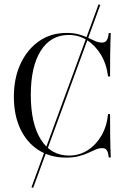

<svg xmlns="http://www.w3.org/2000/svg" viewBox="-20 -739 605 914"><path d="M137.9 155.6 129.8 152.4 449.2 -718.5 457.3 -715.3ZM294.4 11.3Q219.4 11.3 163.3 -24.6Q107.3 -60.5 76.6 -125.8Q46 -191.1 46 -278.2Q46 -367.7 78.2 -436.3Q110.5 -504.8 166.5 -543.5Q222.6 -582.3 296.8 -582.3Q329.8 -582.3 354.8 -575.4Q379.8 -568.5 398.8 -559.3Q417.7 -550 433.9 -543.1Q450 -536.3 466.1 -536.3Q480.6 -536.3 487.9 -546.8Q495.2 -557.3 497.6 -581.5H507.3Q506.5 -561.3 505.6 -535.5Q504.8 -509.7 504.4 -471.4Q504 -433.1 504 -375H494.4Q487.1 -434.7 460.1 -479Q433.1 -523.4 394 -548Q354.8 -572.6 307.3 -572.6Q221.8 -572.6 174.2 -497.6Q126.6 -422.6 126.6 -287.1Q126.6 -150.8 174.6 -74.6Q222.6 1.6 308.9 1.6Q357.3 1.6 397.2 -23.8Q437.1 -49.2 462.9 -93.5Q488.7 -137.9 494.4 -196H504Q504 -139.5 504.4 -100.8Q504.8 -62.1 505.6 -35.9Q506.5 -9.7 507.3 10.5H497.6Q495.2 -13.7 488.3 -23.8Q481.5 -33.9 467.7 -33.9Q450.8 -33.9 435.1 -27Q419.4 -20.2 400.4 -11.3Q381.5 -2.4 355.6 4.4Q329.8 11.3 294.4 11.3Z"/></svg>

Font: Playfair 144pt SemiCondensed Light
Style: Regular
Weight: 300
Width: 4
Designer: Claus Eggers Sørensen
Foundry: Claus Eggers Sørensen
Version: Version 2.203